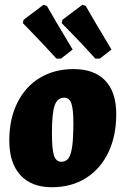

<svg xmlns="http://www.w3.org/2000/svg" viewBox="-20 -774 526 806"><path d="M19 -184Q19 -274 52.5 -342Q86 -410 147 -447Q208 -484 289 -484Q376 -484 422 -435.5Q468 -387 468 -295Q468 -203 434.5 -133.5Q401 -64 340 -26Q279 12 198 12Q112 12 65.5 -39Q19 -90 19 -184ZM288 -259Q288 -316 279.5 -340Q271 -364 250 -364Q221 -364 209.5 -331.5Q198 -299 198 -215Q198 -148 206.5 -121.5Q215 -95 237 -95Q257 -95 267.5 -109.5Q278 -124 283 -159Q288 -194 288 -259ZM76 -677 79 -691 163 -754 177 -749Q186 -733 215.5 -682.5Q245 -632 285 -566L236 -528H217Q174 -575 131.5 -619.5Q89 -664 76 -677ZM239 -677 242 -691 326 -754 340 -749Q349 -733 378.5 -682.5Q408 -632 448 -566L399 -528H380Q337 -576 294.5 -620Q252 -664 239 -677Z"/></svg>

Font: Alegreya Black
Style: Italic
Weight: 900
Italic angle: -7°
Designer: Juan Pablo del Peral
Foundry: Huerta Tipografica
Version: Version 2.007; ttfautohint (v1.6)